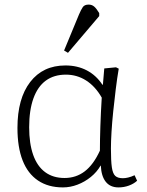

<svg xmlns="http://www.w3.org/2000/svg" viewBox="-20 -802 641 836"><path d="M254 14Q190 14 145.5 -16Q101 -46 78.5 -103.5Q56 -161 56 -245Q56 -373 111.5 -445Q167 -517 265 -517Q317 -517 358 -495.5Q399 -474 426 -433H428L434 -504L485 -509L497 -503Q490 -462 484 -413.5Q478 -365 473 -317Q468 -269 465.5 -227Q463 -185 463 -155Q463 -101 467 -73.5Q471 -46 482 -36Q493 -26 515 -26Q525 -26 538 -29Q551 -32 566 -39L577 -15Q563 -2 541.5 6Q520 14 496 14Q460 14 440.5 -10.5Q421 -35 419 -81H418Q402 -53 375.5 -31.5Q349 -10 317.5 2Q286 14 254 14ZM261 -27Q311 -27 349 -56Q387 -85 415 -146Q415 -169 415.5 -195.5Q416 -222 417 -252Q418 -282 419.5 -313.5Q421 -345 423 -377Q395 -426 355 -451.5Q315 -477 267 -477Q215 -477 179.5 -451Q144 -425 125.5 -373.5Q107 -322 107 -248Q107 -177 124.5 -127.5Q142 -78 176.5 -52.5Q211 -27 261 -27ZM276 -572 259 -582 324 -739Q333 -760 340.5 -771Q348 -782 366 -782Q380 -782 390 -773.5Q400 -765 412 -745V-732Z"/></svg>

Font: Literata ExtraLight
Style: Regular
Weight: 250
Designer: Latin by Veronika Burian and Jose Scaglione. Greek by Irene Vlachou. Cyrillic by Vera Evstafieva.
Foundry: TypeTogether
Version: Version 3.103;gftools[0.9.29]